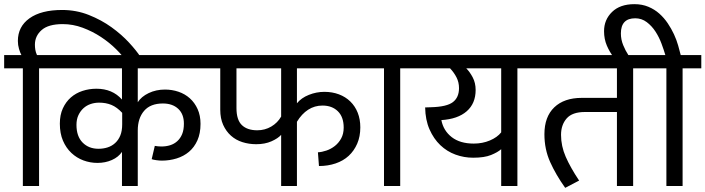

<svg xmlns="http://www.w3.org/2000/svg" viewBox="-30 -895 3395 924"><path d="M80 -566H-10V-630H73Q67 -641 61.5 -659.5Q56 -678 56 -698Q56 -767 112 -807Q168 -847 269 -847Q337 -847 397.5 -823Q458 -799 506.5 -764Q555 -729 591 -690Q627 -651 647 -620L656 -606L598 -574L585 -592Q563 -624 530 -657Q497 -690 456 -717Q415 -744 368 -761.5Q321 -779 272 -779Q203 -779 170.5 -750.5Q138 -722 138 -680Q138 -668 140 -655.5Q142 -643 148 -630H238V-566H158V0H80Z M558 -352Q533 -379 506.5 -390Q480 -401 447 -401Q426 -401 406.5 -394.5Q387 -388 372 -374.5Q357 -361 347.5 -341Q338 -321 338 -294Q338 -239 367.5 -209Q397 -179 444 -179Q467 -179 487.5 -185.5Q508 -192 524 -206.5Q540 -221 549 -243Q558 -265 558 -297ZM633 0H557V-164Q540 -139 508.5 -125Q477 -111 439 -111Q404 -111 371.5 -123Q339 -135 313.5 -159Q288 -183 273 -218Q258 -253 258 -300Q258 -342 272.5 -373.5Q287 -405 311 -426Q335 -447 367 -457.5Q399 -468 434 -468Q511 -468 557 -416V-566H208V-630H990V-566H633V-403Q650 -430 685.5 -447Q721 -464 764 -464Q798 -464 829 -453.5Q860 -443 883.5 -422Q907 -401 921 -370Q935 -339 935 -299Q935 -253 920 -219.5Q905 -186 879.5 -164.5Q854 -143 820 -132.5Q786 -122 749 -122Q738 -122 723 -124Q708 -126 700 -129L715 -193Q730 -190 747 -190Q769 -190 788.5 -196Q808 -202 823 -215.5Q838 -229 846.5 -249.5Q855 -270 855 -300Q855 -346 827.5 -371.5Q800 -397 754 -397Q694 -397 663.5 -361.5Q633 -326 633 -267Z M1753 -566H1399V-398Q1420 -424 1456.5 -438.5Q1493 -453 1531 -453Q1569 -453 1601 -441Q1633 -429 1656 -406.5Q1679 -384 1691.5 -352.5Q1704 -321 1704 -282Q1704 -238 1689 -203.5Q1674 -169 1648 -145Q1622 -121 1585 -108.5Q1548 -96 1505 -96L1500 -162Q1519 -163 1541 -170.5Q1563 -178 1581.5 -192.5Q1600 -207 1612 -229Q1624 -251 1624 -281Q1624 -332 1596 -359.5Q1568 -387 1522 -387Q1484 -387 1453 -367Q1422 -347 1399 -309V0H1323V-246Q1308 -229 1276.5 -215Q1245 -201 1203 -201Q1168 -201 1136.5 -211Q1105 -221 1081.5 -242Q1058 -263 1044 -294Q1030 -325 1030 -367V-566H960V-630H1753ZM1108 -375Q1108 -318 1134 -293Q1160 -268 1208 -268Q1245 -268 1275.5 -286Q1306 -304 1323 -334V-566H1108Z M1818 -566H1728V-630H1986V-566H1896V0H1818Z M2460 -566V0H2382V-177Q2365 -162 2333 -149Q2301 -136 2247 -136Q2203 -136 2162 -151Q2121 -166 2089 -196.5Q2057 -227 2037 -272.5Q2017 -318 2016 -378L2045 -379Q2120 -381 2149.5 -403.5Q2179 -426 2179 -471Q2179 -499 2167 -522.5Q2155 -546 2136 -566H1966V-630H2550V-566ZM2382 -566H2214Q2231 -549 2245 -522.5Q2259 -496 2259 -462Q2259 -397 2216 -359.5Q2173 -322 2094 -317Q2104 -266 2144 -235Q2184 -204 2250 -204Q2292 -204 2327.5 -219Q2363 -234 2382 -258Z M2785 -356Q2724 -356 2697 -325Q2670 -294 2670 -246Q2670 -192 2692.5 -140.5Q2715 -89 2757 -26L2690 9Q2645 -54 2617.5 -115.5Q2590 -177 2590 -249Q2590 -333 2637.5 -378.5Q2685 -424 2770 -424H2939V-566H2530V-630H3107V-566H3017V0H2939V-356Z M3177 -566H3087V-630H3172Q3165 -654 3153.5 -685Q3142 -716 3124.5 -743Q3107 -770 3082.5 -788.5Q3058 -807 3027 -807Q2958 -807 2958 -734Q2958 -705 2969 -678Q2980 -651 2994 -630L2946 -591L2923 -620Q2904 -644 2890.5 -675.5Q2877 -707 2877 -745Q2877 -800 2915.5 -837.5Q2954 -875 3023 -875Q3060 -875 3090 -862.5Q3120 -850 3143 -829.5Q3166 -809 3183.5 -783Q3201 -757 3213.5 -730Q3226 -703 3233.5 -676.5Q3241 -650 3246 -630H3345V-566H3255V0H3177Z"/></svg>

Font: Ek Mukta
Style: Regular
Weight: 400
Designer: Girish Dalvi and Yashodeep Gholap
Foundry: Ek Type
Version: Version 2.538;PS 1.001;hotconv 16.6.51;makeotf.lib2.5.65220;